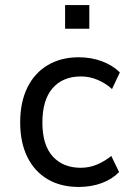

<svg xmlns="http://www.w3.org/2000/svg" viewBox="-20 -732 521 761"><path d="M292 9Q221 9 169 -21.5Q117 -52 88.5 -109.5Q60 -167 60 -247Q60 -327 88.5 -385Q117 -443 169.5 -474Q222 -505 292 -505Q342 -505 384.5 -489Q427 -473 455 -445L424 -379Q399 -402 367 -415.5Q335 -429 301 -429Q229 -429 188.5 -382.5Q148 -336 148 -246Q148 -157 189 -112Q230 -67 300 -67Q335 -67 366 -80.5Q397 -94 421 -114L452 -50Q425 -22 383.5 -6.5Q342 9 292 9ZM238 -618V-712H334V-618Z"/></svg>

Font: Nunito Sans 7pt SemiCondensed
Style: Regular
Weight: 400
Width: 4
Designer: Vernon Adams
Foundry: Vernon Adams
Version: Version 3.101;gftools[0.9.27]